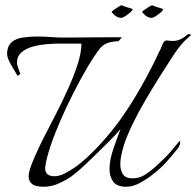

<svg xmlns="http://www.w3.org/2000/svg" viewBox="-20 -685 747 731"><path d="M146 26Q114 26 101.5 15Q89 4 89 -13Q89 -24 92.5 -35.5Q96 -47 100 -59Q113 -91 127.5 -122Q142 -153 158 -183Q174 -214 196 -257Q218 -300 239.5 -347.5Q261 -395 275.5 -440Q290 -485 290 -519H202Q187 -519 160.5 -517Q134 -515 106.5 -508Q79 -501 61 -485Q43 -469 45 -442Q46 -434 51 -420.5Q56 -407 58 -404L47 -396Q41 -407 32 -421.5Q23 -436 16 -450Q9 -464 8 -471Q8 -473 7.5 -476Q7 -479 7 -482Q7 -493 11 -504.5Q15 -516 25 -525Q40 -538 66.5 -542Q93 -546 121 -546Q148 -546 173 -544Q198 -542 214 -542Q214 -542 237 -542Q260 -542 295.5 -542.5Q331 -543 371 -543Q411 -543 444 -543L431 -528Q413 -528 393.5 -522.5Q374 -517 360 -500Q339 -473 313 -429Q287 -385 260 -332Q233 -279 210 -226Q187 -173 171.5 -126.5Q156 -80 152 -48Q151 -30 160.5 -22Q170 -14 186 -14Q207 -14 227 -25Q267 -45 307 -81.5Q347 -118 383 -160Q419 -202 444 -238Q484 -295 521.5 -362Q559 -429 586 -488Q593 -500 598.5 -515.5Q604 -531 614 -531Q618 -531 624 -530Q630 -529 637 -529Q668 -529 694 -554Q695 -555 699 -555Q703 -555 705.5 -553.5Q708 -552 706 -550Q684 -532 669 -514Q654 -496 636 -468Q615 -436 588.5 -394Q562 -352 535 -306Q508 -260 486 -215Q464 -170 452 -133Q446 -114 442 -95Q438 -76 438 -60Q438 -36 448.5 -21Q459 -6 484 -6Q489 -6 493.5 -6.5Q498 -7 503 -8Q522 -11 546.5 -29.5Q571 -48 593 -70Q615 -90 630.5 -108.5Q646 -127 664 -149Q666 -145 666 -141Q665 -134 661.5 -127Q658 -120 653 -115Q646 -106 632 -89.5Q618 -73 601 -55Q589 -43 565 -23.5Q541 -4 513.5 11Q486 26 462 26Q425 26 411 6.5Q397 -13 397 -41Q397 -76 411.5 -118Q426 -160 439 -194Q418 -169 395 -146.5Q372 -124 349 -101Q325 -78 300.5 -54.5Q276 -31 250 -12Q226 4 200 15Q174 26 146 26ZM442 -617Q422 -617 405 -639Q405 -642 417.5 -650Q430 -658 434 -661Q442 -665 444 -665Q449 -662 458.5 -659Q468 -656 476.5 -653.5Q485 -651 485 -650Q484 -646 479 -640Q451 -617 442 -617ZM558 -617Q538 -617 521 -639Q521 -642 533.5 -650Q546 -658 550 -661Q558 -665 560 -665Q565 -662 574.5 -659Q584 -656 592.5 -653.5Q601 -651 601 -650Q600 -646 595 -640Q567 -617 558 -617Z"/></svg>

Font: Italianno
Style: Regular
Weight: 400
Designer: Robert E. Leuschke
Foundry: Robert E. Leuschke
Version: Version 1.100; ttfautohint (v1.8.3)